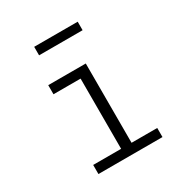

<svg xmlns="http://www.w3.org/2000/svg" viewBox="-174 -882 963 1013"><g transform="rotate(-30 307.5 -375.5)"><path d="M368.2 -538.5V-55.4H524.6V0H134.4V-55.4H304.6V-483.1H139.5V-538.5ZM441.5 -699H176.4V-750.8H441.5Z"/></g></svg>

Font: Fira Code Light
Style: Regular
Weight: 300
Monospace: yes
Designer: Carrois Corporate, Edenspiekermann AG, Nikita Prokopov
Foundry: Carrois Corporate, Edenspiekermann AG, Nikita Prokopov
Version: Version 6.000; ttfautohint (v1.8.2) -l 8 -r 50 -G 200 -x 14 